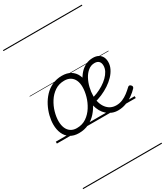

<svg xmlns="http://www.w3.org/2000/svg" viewBox="-339 -1141 1548 1771"><g transform="rotate(-30 435.0 -255.0)"><path d="M226 19Q172 19 134.5 -4.5Q97 -28 78 -70.5Q59 -113 59 -168Q59 -212 71 -260Q83 -308 106.5 -354Q130 -400 165 -437.5Q200 -475 247 -497Q294 -519 352 -519Q406 -519 443 -496.5Q480 -474 499 -433.5Q518 -393 518 -339Q518 -298 507 -249.5Q496 -201 473 -153.5Q450 -106 415.5 -67Q381 -28 333.5 -4.5Q286 19 226 19ZM232 -31Q291 -31 334.5 -61Q378 -91 407.5 -138Q437 -185 451.5 -237Q466 -289 466 -334Q466 -376 452.5 -406Q439 -436 412.5 -452.5Q386 -469 348 -469Q291 -469 247.5 -440Q204 -411 174.5 -364.5Q145 -318 130.5 -266.5Q116 -215 116 -171Q116 -128 129.5 -96.5Q143 -65 169 -48Q195 -31 232 -31ZM644 18Q610 18 581 6.5Q552 -5 528.5 -25.5Q505 -46 489 -74.5Q473 -103 464.5 -137.5Q456 -172 456 -210Q456 -255 466 -299.5Q476 -344 495 -383.5Q514 -423 541 -453.5Q568 -484 603.5 -501.5Q639 -519 682 -519Q716 -519 739.5 -506Q763 -493 775 -470Q787 -447 787 -416Q787 -380 770.5 -346Q754 -312 725 -281.5Q696 -251 657.5 -225.5Q619 -200 575 -181Q531 -162 484 -152L471 -194Q510 -202 547.5 -217Q585 -232 618.5 -253Q652 -274 677.5 -299Q703 -324 717.5 -351.5Q732 -379 732 -408Q732 -438 716.5 -454Q701 -470 671 -470Q633 -470 603 -446Q573 -422 552.5 -384Q532 -346 521 -300.5Q510 -255 510 -212Q510 -172 520 -139Q530 -106 549 -81.5Q568 -57 594 -44Q620 -31 653 -31Q688 -31 719 -44Q750 -57 777.5 -78Q805 -99 829 -122Q838 -131 846 -130Q854 -129 861 -122Q868 -115 870 -107Q872 -99 864 -89Q839 -62 805 -37.5Q771 -13 730 2.5Q689 18 644 18ZM0 475H840V485H0ZM0 -20H840V0H0ZM0 -505H840V-500H0ZM0 -995H840V-985H0Z"/></g></svg>

Font: Playwrite CZ Guides
Style: Regular
Weight: 400
Designer: Veronika Burian, José Scaglione
Foundry: TypeTogether
Version: Version 1.003